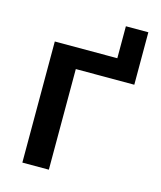

<svg xmlns="http://www.w3.org/2000/svg" viewBox="-122 -921 844 1008"><g transform="rotate(15 300.0 -417.0)"><path d="M436 -658.7V-832.5H558.1V-547.4H240.2V-0.5H96.2V-658.7Z"/></g></svg>

Font: Cousine
Style: Bold
Weight: 700
Monospace: yes
Designer: Steve Matteson
Foundry: Ascender Corporation
Version: Version 1.20